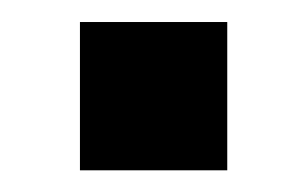

<svg xmlns="http://www.w3.org/2000/svg" viewBox="-20 -157 284 177"><path d="M53.7 0V-136.7H189.5V0Z"/></svg>

Font: Min Sans SemiBold
Style: Regular
Weight: 600
Designer: Jinseong-Kim, NotoSansCJK, Nunito
Foundry: Jinseong-Kim
Version: Version 1.400;Glyphs 3.1.2 (3151)